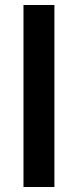

<svg xmlns="http://www.w3.org/2000/svg" viewBox="-20 -750 312 770"><path d="M198.2 -730V0H74.2V-730Z"/></svg>

Font: Nacelle SemiBold
Style: Regular
Weight: 600
Designer: Sora Sagano
Foundry: Sora Sagano
Version: Version 1.000;FEAKit 1.0